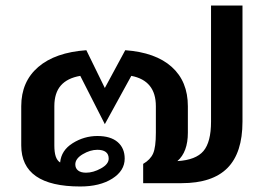

<svg xmlns="http://www.w3.org/2000/svg" viewBox="-20 -664 961 696"><path d="M859 -644V-223Q859 -110 804.5 -55Q750 0 638 0H499V-70Q525 -85 535 -107.5Q545 -130 545 -183V-279Q545 -372 456 -389L360 -214L271 -389Q224 -381 200.5 -354Q177 -327 177 -279V-137Q177 -112 182 -97Q187 -82 198 -75Q202 -119 243.5 -145Q285 -171 333 -171Q381 -171 406.5 -149Q432 -127 432 -89Q432 -45 387 -16.5Q342 12 271 12Q57 12 57 -137V-279Q57 -368 118.5 -421Q180 -474 293 -482L360 -345L434 -482Q544 -474 602.5 -421.5Q661 -369 661 -279V-183Q661 -113 623 -80Q690 -84 717.5 -116.5Q745 -149 745 -223V-644ZM253 -68Q253 -54 263 -46Q273 -38 292 -38Q318 -38 346 -53.5Q374 -69 374 -89Q374 -105 363.5 -113Q353 -121 333 -121Q307 -121 280 -105Q253 -89 253 -68Z"/></svg>

Font: KoHo
Style: Bold
Weight: 700
Designer: Cadson Demak & Katatrad Team
Foundry: Cadson Demak Co.,Ltd.
Version: Version 1.000; ttfautohint (v1.6)